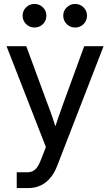

<svg xmlns="http://www.w3.org/2000/svg" viewBox="-20 -750 559 974"><path d="M64.9 204.1V124H118.2Q134.8 124 147 117.7Q159.2 111.3 168.9 97.9Q178.7 84.5 186.5 63.5L212.9 -3.9L13.2 -515.6H113.3L220.2 -225.6Q234.9 -187.5 248 -148.9Q261.2 -110.4 273.4 -71.8H248.5Q260.7 -110.4 274.2 -148.9Q287.6 -187.5 301.3 -225.6L407.2 -515.6H505.4L269.5 92.8Q255.4 128.9 234.1 153.8Q212.9 178.7 185.1 191.4Q157.2 204.1 123 204.1Q108.9 204.1 94.2 204.1Q79.6 204.1 64.9 204.1ZM361.3 -610.4Q335.9 -610.4 318.4 -627.9Q300.8 -645.5 300.8 -670.4Q300.8 -695.3 318.6 -712.6Q336.4 -730 361.3 -730Q386.2 -730 403.8 -712.6Q421.4 -695.3 421.4 -670.4Q421.4 -645.5 404.1 -627.9Q386.7 -610.4 361.3 -610.4ZM154.8 -610.4Q129.9 -610.4 112.3 -627.9Q94.7 -645.5 94.7 -670.4Q94.7 -695.3 112.3 -712.6Q129.9 -730 154.8 -730Q180.2 -730 197.8 -712.6Q215.3 -695.3 215.3 -670.4Q215.3 -645.5 197.8 -627.9Q180.2 -610.4 154.8 -610.4Z"/></svg>

Font: Inter Cardless Display
Style: Regular
Weight: 400
Designer: Rasmus Andersson
Foundry: rsms
Version: Version 4.001;git-9221beed3